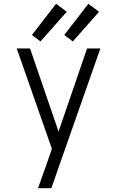

<svg xmlns="http://www.w3.org/2000/svg" viewBox="-20 -785 616 1010"><path d="M180 205H250L508 -530H438L288 -93L138 -530H68L253 -2L224 82Q213 112 202 143Q191 174 180 205ZM363 -567 501 -723 445 -765 318 -601ZM193 -567 331 -723 275 -765 148 -601Z"/></svg>

Font: Iosevka Sparkle Light
Style: Regular
Weight: 300
Designer: Belleve Invis
Foundry: Belleve Invis
Version: Version 4.5.0; ttfautohint (v1.8.3)